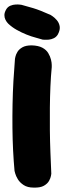

<svg xmlns="http://www.w3.org/2000/svg" viewBox="-23 -856 292 872"><path d="M130 -4Q102 -4 84.5 -15.5Q67 -27 58 -42Q49 -57 46 -68.5Q43 -80 43 -80Q39 -123 36.5 -172.5Q34 -222 33.5 -275Q33 -328 34 -382Q35 -436 38 -488.5Q41 -541 45 -589Q45 -589 47 -598.5Q49 -608 56 -620Q63 -632 78.5 -641Q94 -650 121 -650Q151 -649 169 -639.5Q187 -630 196 -615Q205 -600 208.5 -585.5Q212 -571 212 -561Q212 -551 212 -551Q208 -510 206 -463.5Q204 -417 203.5 -367Q203 -317 203.5 -265.5Q204 -214 206 -163.5Q208 -113 210 -67Q210 -67 208.5 -57.5Q207 -48 200 -35Q193 -22 176.5 -12.5Q160 -3 130 -4ZM171 -676Q159 -680 139.5 -685Q120 -690 97.5 -699Q75 -708 53.5 -720Q32 -732 15 -748Q15 -748 10.5 -753Q6 -758 1.5 -767Q-3 -776 -3 -787.5Q-3 -799 5 -813Q12 -825 24 -830Q36 -835 48 -835.5Q60 -836 67.5 -835Q75 -834 75 -834Q98 -828 128 -819Q158 -810 207 -788Q207 -788 216 -782Q225 -776 235 -764.5Q245 -753 248 -737Q251 -721 240 -700Q233 -688 221.5 -682.5Q210 -677 199 -676Q188 -675 179.5 -675.5Q171 -676 171 -676Z"/></svg>

Font: Sour Gummy Black ExtraBold
Style: Regular
Weight: 800
Version: Version 1.000